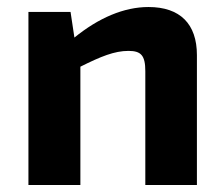

<svg xmlns="http://www.w3.org/2000/svg" viewBox="-20 -527 639 547"><path d="M181 -493H61V0H209V-337C267 -366 306 -382 346 -382C382 -382 394 -369 394 -324V0H541V-370C541 -459 493 -507 403 -507C333 -507 261 -476 192 -420Z"/></svg>

Font: SnT
Style: Bold
Weight: 700
Designer: Natanael Gama
Version: Version 1.001;PS 001.001;hotconv 1.0.70;makeotf.lib2.5.58329